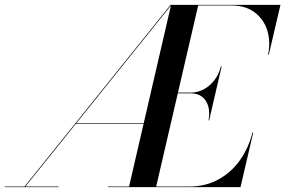

<svg xmlns="http://www.w3.org/2000/svg" viewBox="-48 -770 1174 790"><path d="M51 0 654 -750H657.5L54.5 0ZM-28 0V-2.5H192.5V0ZM263 -260.5 263.5 -263H551.5V-260.5ZM397 0V-2.5H730Q798.5 -2.5 851.2 -31.8Q904 -61 939.5 -111.2Q975 -161.5 991 -225H994L941.5 0ZM482.5 0 656 -750H768L594 0ZM810 -274.5Q816 -308 808.8 -333Q801.5 -358 783.2 -372Q765 -386 736.5 -386H667.5V-389H736.5Q765 -389 790 -402.2Q815 -415.5 833.8 -439.5Q852.5 -463.5 861 -497H864L812.5 -274.5ZM1055 -545Q1066 -598.5 1051.8 -644.5Q1037.5 -690.5 1000 -719Q962.5 -747.5 904 -747.5H675.5V-750H1106L1058 -545Z"/></svg>

Font: Bodoni Moda 72pt Medium
Style: Italic
Weight: 500
Italic angle: -13°
Designer: Owen Earl
Foundry: indestructible type
Version: Version 2.004